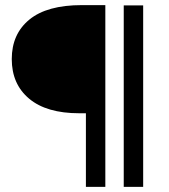

<svg xmlns="http://www.w3.org/2000/svg" viewBox="-20 -731 661 751"><path d="M26 -500Q26 -598 95 -654.5Q164 -711 300 -711H392V0H316V-288H290Q162 -288 94 -345Q26 -402 26 -500ZM464 -710H540V0H464Z"/></svg>

Font: LivvicRegular
Style: Regular
Weight: 400
Designer: Jacques Le Bailly, Baron von Fonthausen
Version: Version 1.001; ttfautohint (v1.8.2)